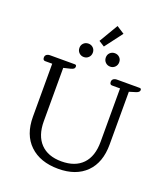

<svg xmlns="http://www.w3.org/2000/svg" viewBox="-182 -1167 1145 1306"><g transform="rotate(20 390.5 -513.5)"><path d="M360 -902 441 -1039 497 -1003 401 -876ZM248 -811Q248 -832 262 -845.5Q276 -859 297 -859Q317 -859 331 -845.5Q345 -832 345 -811Q345 -790 331 -776Q317 -762 297 -762Q276 -762 262 -776Q248 -790 248 -811ZM439 -811Q439 -832 453 -845.5Q467 -859 488 -859Q508 -859 522 -845.5Q536 -832 536 -811Q536 -790 522 -776Q508 -762 488 -762Q467 -762 453 -776Q439 -790 439 -811ZM111 -263V-646H60Q43 -646 43 -667Q43 -680 52.5 -687.5Q62 -695 79 -695H257Q269 -695 269 -682Q269 -672 262.5 -666.5Q256 -661 241 -657L191 -645V-259Q191 -155 244.5 -99Q298 -43 396 -43Q495 -43 548.5 -98.5Q602 -154 602 -259V-646H544Q527 -646 527 -667Q527 -680 536.5 -687.5Q546 -695 563 -695H726Q738 -695 738 -683Q738 -667 712 -659L666 -645V-263Q666 -132 593.5 -60Q521 12 393 12Q262 12 186.5 -60Q111 -132 111 -263Z"/></g></svg>

Font: Maitree
Style: Regular
Weight: 400
Designer: CadsonDemak Team
Foundry: CadsonDemak
Version: Version 1.000